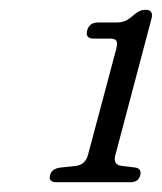

<svg xmlns="http://www.w3.org/2000/svg" viewBox="-20 -734 331 393"><path d="M171.5 -655Q154 -655 158.5 -672Q163 -688 181 -688H218.5Q230.5 -688 238.5 -692.2Q246.5 -696.5 256.5 -705.5Q267 -714 277.5 -714Q295 -714 290 -695.5L216 -416Q211 -397 228.5 -394.5L257.5 -391Q270.5 -388.5 267 -375Q263 -361 247 -361H96Q78.5 -361 82.5 -375.5Q85.5 -388.5 103.5 -391L136 -394.5Q154.5 -397 160 -416.5L218 -634Q221 -646.5 218 -650.8Q215 -655 205 -655Z"/></svg>

Font: Fraunces 72pt SuperSoft Light
Style: Italic
Weight: 300
Italic angle: -16°
Version: Version 1.000;[b76b70a41]